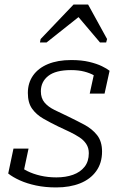

<svg xmlns="http://www.w3.org/2000/svg" viewBox="-20 -810 532 841"><path d="M226 11Q178 11 138 2.5Q98 -6 67 -20Q36 -34 16 -50L39 -159H105L78 -32Q66 -40 60 -50Q54 -60 54 -71Q54 -82 57 -91Q73 -74 99 -61Q125 -48 157.5 -40.5Q190 -33 227 -33Q268 -33 300 -44.5Q332 -56 350.5 -79.5Q369 -103 369 -139Q369 -162 358 -179Q347 -196 328 -208.5Q309 -221 285 -232.5Q261 -244 235 -256Q200 -273 169.5 -290.5Q139 -308 120.5 -334Q102 -360 102 -403Q102 -447 125 -479.5Q148 -512 190.5 -529.5Q233 -547 292 -547Q337 -547 370.5 -539Q404 -531 426.5 -520Q449 -509 460 -500L438 -400H373L394 -496Q401 -494 407 -488Q413 -482 417.5 -473.5Q422 -465 422 -455Q411 -469 392.5 -479.5Q374 -490 349 -496.5Q324 -503 291 -503Q224 -503 191.5 -477.5Q159 -452 159 -410Q159 -380 175 -361Q191 -342 218.5 -328.5Q246 -315 280 -299Q315 -282 349 -264Q383 -246 405 -218.5Q427 -191 427 -146Q427 -96 401.5 -60.5Q376 -25 331 -7Q286 11 226 11ZM366 -790H302L158 -639L155 -624H184L344 -751L307 -755L418 -624H445L449 -639Z"/></svg>

Font: Roboto Serif ExtraLight
Style: Italic
Weight: 250
Italic angle: -10°
Designer: Greg Gazdowicz
Foundry: Commercial Type
Version: Version 1.008